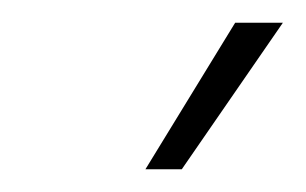

<svg xmlns="http://www.w3.org/2000/svg" viewBox="-20 -740 269 169"><path d="M140 -591 229 -720H187L108 -591Z"/></svg>

Font: Fixel Display 20240404 ExLight
Style: Italic
Weight: 200
Italic angle: -10°
Designer: AlfaBravo + MacPaw
Foundry: Kyrylo Tkachov, Marchela Mozhyna, Serhii Makarenko, Maria Weinstein, Zakhar Kryvoshyya
Version: Version 1.211;Glyphs 3.2 (3225)